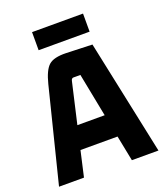

<svg xmlns="http://www.w3.org/2000/svg" viewBox="-146 -901 854 998"><g transform="rotate(-20 281.0 -401.5)"><path d="M432 -803V-703H150V-803ZM557 0H410L382 -141H177L145 0H7L137 -520Q155 -592 183 -617Q211 -642 279 -640L423 -635ZM258 -494 206 -268H357L310 -508H272Q261 -508 258 -494Z"/></g></svg>

Font: Gemunu Libre ExtraBold
Style: Regular
Weight: 800
Designer: Puspanada Ekanayake, Sola Matas, Pathum Egodawatta, Kosala Senevirathne
Foundry: mooniak
Version: Version 1.100